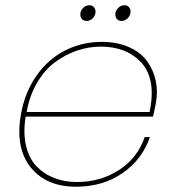

<svg xmlns="http://www.w3.org/2000/svg" viewBox="-20 -707 668 734"><path d="M366.2 -528.8Q318.8 -528.8 273.9 -513.4Q229 -498 189.5 -468.5Q149.9 -439 121.3 -389.9Q92.8 -340.8 82 -278.8H551.8Q565.4 -343.8 556.6 -391.1Q547.9 -438.5 519 -469Q490.2 -499.5 451.4 -514.2Q412.6 -528.8 366.2 -528.8ZM553.2 -183.1Q523.9 -97.7 448.7 -45.4Q373.5 6.8 271 6.8Q156.2 6.8 96.9 -67.6Q37.6 -142.1 60.1 -270Q75.2 -355 120.1 -418.5Q165 -481.9 229.5 -514.4Q293.9 -546.9 369.1 -546.9Q428.7 -546.9 473.6 -526.6Q518.6 -506.3 542.5 -472.9Q566.4 -439.5 575.2 -398.9Q584 -358.4 576.2 -314.9Q568.4 -274.9 564.9 -261.2H78.1Q67.9 -198.7 79.6 -149.7Q91.3 -100.6 119.9 -71Q148.4 -41.5 187.7 -26.4Q227.1 -11.2 273.9 -11.2Q364.7 -11.2 435.5 -57.4Q506.3 -103.5 533.2 -183.1ZM311 -627Q299.8 -627 293.5 -634Q287.1 -641.1 287.1 -651.9Q287.1 -665.5 297.4 -676.3Q307.6 -687 321.8 -687Q332 -687 338.6 -679.9Q345.2 -672.9 345.2 -662.1Q345.2 -648.4 335 -637.7Q324.7 -627 311 -627ZM444.8 -627Q433.6 -627 427.2 -634Q420.9 -641.1 420.9 -651.9Q420.9 -665.5 431.4 -676.3Q441.9 -687 456.1 -687Q466.3 -687 472.7 -680.2Q479 -673.3 479 -663.1Q479 -648.9 468.8 -637.9Q458.5 -627 444.8 -627Z"/></svg>

Font: SVN-Poppins Thin
Style: Italic
Weight: 100
Italic angle: -10°
Designer: Ninad Kale (Devanagari), Jonny Pinhorn (Latin)
Foundry: Indian Type Foundry
Version: Version 3.002 2017